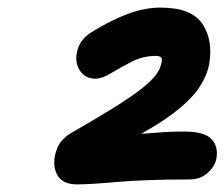

<svg xmlns="http://www.w3.org/2000/svg" viewBox="-20 -874 590 505"><path d="M183 -389Q148 -389 133.5 -409.5Q119 -430 124 -462Q129 -488 141 -502Q153 -516 165 -523Q235 -563 280.5 -591.5Q326 -620 352 -640.5Q378 -661 390 -677Q402 -693 405 -710Q410 -727 390 -727Q356 -727 326 -711.5Q296 -696 272 -681.5Q248 -667 231 -667Q205 -667 191 -687Q177 -707 182 -734Q185 -752 194.5 -765.5Q204 -779 220 -789Q270 -820 315 -837Q360 -854 402 -854Q484 -854 512.5 -811Q541 -768 530 -704Q524 -674 503 -642.5Q482 -611 435 -575.5Q388 -540 305 -497L287 -527Q300 -524 313 -523Q326 -522 338 -522Q360 -522 392 -525Q424 -528 464 -528Q518 -528 536.5 -508Q555 -488 549 -456Q545 -436 526 -419Q507 -402 478 -402Q364 -402 289.5 -395.5Q215 -389 183 -389Z"/></svg>

Font: Shantell Sans
Style: Bold Italic
Weight: 700
Italic angle: -11°
Designer: Stephen Nixon, Anya Danilova, Shantell Martin
Foundry: Arrow Type
Version: Version 1.011;[c5ecc13dd]